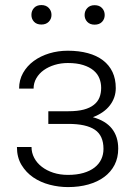

<svg xmlns="http://www.w3.org/2000/svg" viewBox="-20 -741 546 770"><path d="M254.4 -294.9Q291 -294.9 315.9 -301.5Q340.8 -308.1 356.4 -320.6Q372.1 -333 378.9 -350.1Q385.7 -367.2 385.7 -388.7Q385.7 -409.2 378.4 -427.2Q371.1 -445.3 355 -458.7Q338.9 -472.2 313.5 -480.2Q288.1 -488.3 252 -488.3Q224.1 -488.3 199.2 -480.7Q174.3 -473.1 155.5 -459.7Q136.7 -446.3 125.7 -427.2Q114.7 -408.2 114.7 -385.7H56.6Q56.6 -420.4 72.5 -448.5Q88.4 -476.6 115.2 -496.3Q142.1 -516.1 177.5 -526.9Q212.9 -537.6 252 -537.6Q296.9 -537.6 332.5 -527.8Q368.2 -518.1 393.1 -499Q418 -480 431.2 -452.1Q444.3 -424.3 444.3 -387.7Q444.3 -349.6 420.9 -318.8Q397.5 -288.1 352.5 -271Q403.8 -256.8 429 -224.9Q454.1 -192.9 454.1 -145Q454.1 -108.4 439.5 -79.8Q424.8 -51.3 398.2 -31.5Q371.6 -11.7 334.5 -1.2Q297.4 9.3 252.4 9.3Q215.8 9.3 179.2 -0.2Q142.6 -9.8 113.5 -29.5Q84.5 -49.3 66.2 -79.6Q47.9 -109.9 47.9 -151.4H106.4Q106.4 -128.4 117.2 -107.9Q127.9 -87.4 147.5 -72.3Q167 -57.1 193.8 -48.3Q220.7 -39.6 252.4 -39.6Q287.6 -39.6 314.5 -47.4Q341.3 -55.2 359.1 -69.1Q377 -83 386 -102.1Q395 -121.1 395 -144Q395 -197.3 360.4 -220.7Q325.7 -244.1 254.4 -244.1H173.8V-294.9ZM106 -681.2Q106 -697.8 116.5 -709.2Q127 -720.7 146 -720.7Q164.6 -720.7 175.5 -709.2Q186.5 -697.8 186.5 -681.2Q186.5 -665 175.5 -653.8Q164.6 -642.6 146 -642.6Q127 -642.6 116.5 -653.8Q106 -665 106 -681.2ZM319.3 -680.7Q319.3 -697.3 330.1 -708.7Q340.8 -720.2 359.4 -720.2Q378.4 -720.2 389.2 -708.7Q399.9 -697.3 399.9 -680.7Q399.9 -664.6 389.2 -653.3Q378.4 -642.1 359.4 -642.1Q340.8 -642.1 330.1 -653.3Q319.3 -664.6 319.3 -680.7Z"/></svg>

Font: Melbourne
Style: Light
Weight: 300
Designer: Google
Version: Version 2.000980; 2014